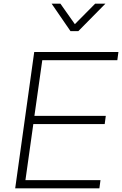

<svg xmlns="http://www.w3.org/2000/svg" viewBox="-20 -1029 667 1049"><path d="M63 0 167 -745H627L621 -700H211L168 -396H558L552 -351H162L119 -45H529L523 0ZM365 -859 262 -1009H310L389 -897L500 -1009H556L408 -859Z"/></svg>

Font: Plus Jakarta Sans ExtraLight
Style: Italic
Weight: 200
Italic angle: -8°
Designer: Gumpita Rahayu
Foundry: Tokotype
Version: Version 2.071; ttfautohint (v1.8.4.7-5d5b);gftools[0.9.29]